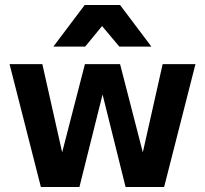

<svg xmlns="http://www.w3.org/2000/svg" viewBox="-20 -746 818 766"><path d="M192.9 -560.1 317.9 -726.1H459L584 -560.1H456.1L387.2 -642.1L319.8 -560.1ZM143.1 0 18.1 -490.2H148.9L228 -138.2L318.8 -490.2H459L549.8 -138.2L628.9 -490.2H759.8L634.8 0H481L389.2 -369.1L296.9 0Z"/></svg>

Font: SUSE
Style: Bold
Weight: 700
Designer: Rene Bieder
Foundry: SUSE
Version: Version 1.000